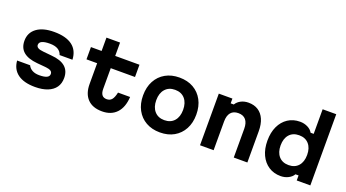

<svg xmlns="http://www.w3.org/2000/svg" viewBox="-61 -1489 3872 2149"><g transform="rotate(20 1875.0 -414.5)"><path d="M255 -191Q269 -159 303 -140Q337 -121 388 -121Q447 -121 476.5 -135Q506 -149 506 -178Q506 -202 486 -214.5Q466 -227 422 -231L321 -240Q211 -250 156 -296.5Q101 -343 101 -428Q101 -524 175 -579Q249 -634 382 -634Q523 -634 598.5 -577.5Q674 -521 679 -411H526Q514 -451 478 -472.5Q442 -494 381 -494Q319 -494 288 -479.5Q257 -465 257 -435Q257 -414 277 -401.5Q297 -389 341 -385L442 -375Q553 -366 607.5 -319Q662 -272 662 -187Q662 -121 630 -75.5Q598 -30 536.5 -5.5Q475 19 388 19Q255 19 181.5 -35Q108 -89 100 -191Z M1114 -774V-615H1403V-469H1114V-222Q1114 -175 1132.5 -151Q1151 -127 1189 -127Q1227 -127 1249 -153Q1271 -179 1284 -240H1428Q1421 -115 1358 -48Q1295 19 1186 19Q1073 19 1012.5 -44Q952 -107 952 -222V-469H825V-615H952V-774Z M1875 19Q1780 19 1708.5 -21.5Q1637 -62 1597.5 -135.5Q1558 -209 1558 -307Q1558 -406 1597.5 -479.5Q1637 -553 1708.5 -593.5Q1780 -634 1875 -634Q1971 -634 2042 -593.5Q2113 -553 2152.5 -479.5Q2192 -406 2192 -307Q2192 -209 2152.5 -135.5Q2113 -62 2042 -21.5Q1971 19 1875 19ZM1875 -127Q1950 -127 1992.5 -175.5Q2035 -224 2035 -307Q2035 -391 1992.5 -439.5Q1950 -488 1875 -488Q1801 -488 1758 -439.5Q1715 -391 1715 -307Q1715 -224 1758 -175.5Q1801 -127 1875 -127Z M2348 0V-615H2510V-558H2547Q2569 -594 2608.5 -614Q2648 -634 2697 -634Q2765 -634 2813 -603Q2861 -572 2886.5 -513.5Q2912 -455 2912 -372V0H2750V-342Q2750 -412 2719.5 -448.5Q2689 -485 2630 -485Q2571 -485 2540.5 -448.5Q2510 -412 2510 -342V0Z M3312 16Q3230 16 3168.5 -24.5Q3107 -65 3073 -137.5Q3039 -210 3039 -307Q3039 -405 3073 -477.5Q3107 -550 3168.5 -590.5Q3230 -631 3312 -631Q3361 -631 3402.5 -610.5Q3444 -590 3463 -555H3500V-848H3662V0H3500V-60H3463Q3444 -26 3402.5 -5Q3361 16 3312 16ZM3354 -130Q3428 -130 3470 -177.5Q3512 -225 3512 -308Q3512 -390 3470 -437.5Q3428 -485 3354 -485Q3280 -485 3238 -437.5Q3196 -390 3196 -307Q3196 -225 3238 -177.5Q3280 -130 3354 -130Z"/></g></svg>

Font: Martian Mono SemiExpanded SemiExpanded
Style: Bold
Weight: 700
Width: 6
Monospace: yes
Version: Version 1.000